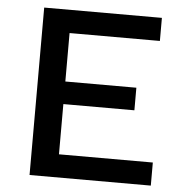

<svg xmlns="http://www.w3.org/2000/svg" viewBox="-49 -707 714 754"><g transform="rotate(5 307.5 -330.0)"><path d="M95 0V-660H559V-569H203V-378H483V-289H203V-91H573V0Z"/></g></svg>

Font: Kantumruy Pro Medium
Style: Regular
Weight: 500
Designer: Sovichet Tep
Foundry: Sovichet Tep
Version: Version 1.002